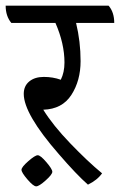

<svg xmlns="http://www.w3.org/2000/svg" viewBox="-50 -625 424 679"><path d="M354 -544H219Q235 -478 235 -409Q235 -340 202.5 -289.5Q170 -239 103 -237Q137 -182 198.5 -118Q260 -54 311 -12Q294 12 261 28Q221 -7 158 -80Q34 -222 34 -293Q34 -321 53.5 -337Q73 -353 105 -353Q137 -353 165 -343Q178 -369 178 -404Q178 -471 146 -544H-10Q-30 -568 -30 -605H334Q354 -582 354 -544ZM26 -24.5Q26 -34 50 -55Q74 -76 83.5 -76Q93 -76 114 -51.5Q135 -27 135 -17.5Q135 -8 111.5 13Q88 34 78 34Q68 34 47 9.5Q26 -15 26 -24.5Z"/></svg>

Font: Karma
Style: Regular
Weight: 400
Designer: Joana Correia
Foundry: Indian Type Foundry
Version: Version 1.202;PS 1.0;hotconv 1.0.78;makeotf.lib2.5.61930; tt